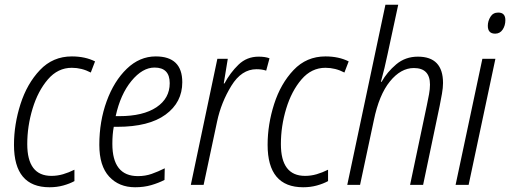

<svg xmlns="http://www.w3.org/2000/svg" viewBox="-20 -780 2152 810"><path d="M189 10Q220 10 247 2.5Q274 -5 294 -16V-64Q270 -52 246 -45Q222 -38 197 -38Q95 -38 95 -172Q95 -248 117.5 -322Q140 -396 182 -445Q224 -494 283 -494Q325 -494 363 -474L381 -521Q339 -542 283 -542Q203 -542 148.5 -484.5Q94 -427 66.5 -341Q39 -255 39 -169Q39 10 189 10Z M550 10Q587 10 618 1Q649 -8 674 -21L675 -70Q647 -56 620 -46.5Q593 -37 562 -37Q454 -37 454 -173Q454 -214 460 -245H475Q608 -245 678.5 -296.5Q749 -348 749 -433Q749 -542 637 -542Q569 -542 515 -490Q461 -438 430 -353Q399 -268 399 -169Q399 -80 440.5 -35Q482 10 550 10ZM468 -290Q488 -382 534.5 -438.5Q581 -495 632 -495Q696 -495 696 -429Q696 -365 640 -327.5Q584 -290 483 -290Z M785 0H839L896 -268Q913 -348 956 -418Q999 -488 1062 -488Q1085 -488 1103 -482L1117 -534Q1099 -541 1071 -541Q1021 -541 986 -507Q951 -473 927 -428H924L941 -532H897Z M1259 10Q1290 10 1317 2.5Q1344 -5 1364 -16V-64Q1340 -52 1316 -45Q1292 -38 1267 -38Q1165 -38 1165 -172Q1165 -248 1187.5 -322Q1210 -396 1252 -445Q1294 -494 1353 -494Q1395 -494 1433 -474L1451 -521Q1409 -542 1353 -542Q1273 -542 1218.5 -484.5Q1164 -427 1136.5 -341Q1109 -255 1109 -169Q1109 10 1259 10Z M1445 0H1499L1557 -272Q1579 -380 1625 -436.5Q1671 -493 1726 -493Q1794 -493 1794 -423Q1794 -404 1790 -382.5Q1786 -361 1781 -337L1710 0H1765L1835 -334Q1840 -359 1844.5 -384.5Q1849 -410 1849 -430Q1849 -541 1743 -541Q1690 -541 1651.5 -508.5Q1613 -476 1590 -435H1587Q1595 -464 1602 -493Q1609 -522 1615 -551L1660 -760H1606Z M2069 -638Q2089 -638 2100.5 -655Q2112 -672 2112 -695Q2112 -727 2082 -727Q2060 -727 2049 -709Q2038 -691 2038 -671Q2038 -638 2069 -638ZM1902 0H1957L2070 -532H2015Z"/></svg>

Font: Noto Sans Display SemiCondensed Light
Style: Italic
Weight: 300
Width: 4
Italic angle: -12°
Designer: Monotype Design Team
Foundry: Monotype Imaging Inc.
Version: Version 1.900